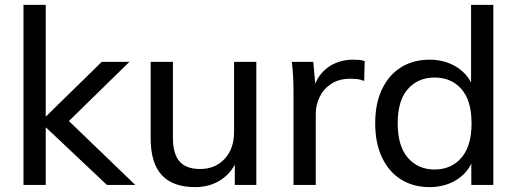

<svg xmlns="http://www.w3.org/2000/svg" viewBox="-20 -756 2113 785"><path d="M76 0V-736H167V-281H169L396 -503H509L239 -239L240 -282L533 0H417L169 -234H167V0Z M778 9Q687 9 641.5 -40Q596 -89 596 -191V-503H687V-193Q687 -127 714 -96Q741 -65 798 -65Q860 -65 898.5 -106.5Q937 -148 937 -217V-503H1028V0H940V-111H953Q932 -54 886 -22.5Q840 9 778 9Z M1180 0V-380Q1180 -410 1178.5 -441.5Q1177 -473 1173 -503H1261L1272 -377L1257 -376Q1267 -422 1291.5 -452.5Q1316 -483 1350.5 -497.5Q1385 -512 1422 -512Q1438 -512 1449 -511Q1460 -510 1471 -506L1469 -425Q1454 -431 1441.5 -432.5Q1429 -434 1411 -434Q1367 -434 1335.5 -414Q1304 -394 1287.5 -361Q1271 -328 1271 -290V0Z M1736 9Q1670 9 1620 -22Q1570 -53 1542 -112Q1514 -171 1514 -252Q1514 -333 1542 -391.5Q1570 -450 1620 -481Q1670 -512 1736 -512Q1802 -512 1851.5 -479Q1901 -446 1918 -388H1906V-736H1997V0H1907V-117H1918Q1902 -58 1852.5 -24.5Q1803 9 1736 9ZM1757 -63Q1825 -63 1866.5 -111Q1908 -159 1908 -252Q1908 -345 1866.5 -392Q1825 -439 1757 -439Q1689 -439 1647.5 -392Q1606 -345 1606 -252Q1606 -159 1647.5 -111Q1689 -63 1757 -63Z"/></svg>

Font: Mulish Medium
Style: Regular
Weight: 500
Designer: Vernon Adams
Foundry: Vernon Adams
Version: Version 3.603; ttfautohint (v1.8.3)